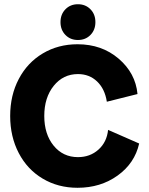

<svg xmlns="http://www.w3.org/2000/svg" viewBox="-20 -870 702 902"><path d="M344.2 12.2Q252.9 12.2 180.7 -30.8Q108.4 -73.7 68.1 -150.9Q27.8 -228 27.8 -325.2Q27.8 -422.4 68.4 -499.3Q108.9 -576.2 181.2 -619.1Q253.4 -662.1 344.2 -662.1Q458.5 -662.1 537.6 -594.2Q616.7 -526.4 626 -428.2L481.9 -392.1Q472.7 -452.1 436.3 -487.1Q399.9 -522 346.2 -522Q276.9 -522 232.4 -466.8Q188 -411.6 188 -325.2Q188 -239.7 231.9 -185.8Q275.9 -131.8 346.2 -131.8Q403.3 -131.8 442.6 -167.2Q481.9 -202.6 487.8 -259.8L633.8 -195.8Q612.8 -103 532.7 -45.4Q452.6 12.2 344.2 12.2ZM287.4 -705.8Q264.2 -729.5 264.2 -766.1Q264.2 -802.7 287.4 -826.4Q310.5 -850.1 346.2 -850.1Q381.8 -850.1 405 -826.4Q428.2 -802.7 428.2 -766.1Q428.2 -729.5 405 -705.8Q381.8 -682.1 346.2 -682.1Q310.5 -682.1 287.4 -705.8Z"/></svg>

Font: Apfel Grotezk
Style: Bold
Weight: 700
Designer: Luigi Gorlero
Foundry: Collletttivo
Version: Version 2.000;FEAKit 1.0